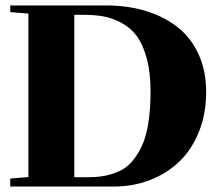

<svg xmlns="http://www.w3.org/2000/svg" viewBox="-20 -683 802 703"><path d="M17.6 0V-29.3L84 -34.7V-633.3L17.6 -638.7V-663.1H367.7Q447.8 -663.1 514.6 -642.6Q581.5 -622.1 630.9 -583Q680.2 -543.9 707.5 -483.4Q734.9 -422.9 734.9 -346.7Q734.9 -267.1 708.7 -201.4Q682.6 -135.7 637 -91.8Q591.3 -47.9 529.5 -23.9Q467.8 0 397 0ZM252 -34.2H301.8Q334.5 -34.2 360.6 -38.8Q386.7 -43.5 414.1 -55.2Q441.4 -66.9 461.7 -89.6Q481.9 -112.3 498.3 -146Q514.6 -179.7 522.9 -231Q531.2 -282.2 531.2 -348.6Q531.2 -418.9 516.8 -470.7Q502.4 -522.5 480 -552.2Q457.5 -582 423.6 -599.9Q389.6 -617.7 356.9 -623.3Q324.2 -628.9 282.2 -628.9H252Z"/></svg>

Font: Elstob Grade
Style: Regular
Weight: 400
Designer: Peter S. Baker
Version: Version 1.015